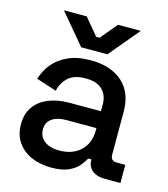

<svg xmlns="http://www.w3.org/2000/svg" viewBox="-107 -780 767 878"><g transform="rotate(15 276.5 -341.0)"><path d="M32 -142Q32 -193 56.5 -226.5Q81 -260 123.5 -277Q166 -294 220 -294H370V-326Q370 -369 344 -395Q318 -421 264 -421Q211 -421 183 -396Q155 -371 146 -331L50 -362Q62 -402 88.5 -434.5Q115 -467 159 -487Q203 -507 265 -507Q361 -507 416 -458Q471 -409 471 -319V-116Q471 -86 499 -86H541V0H464Q429 0 407 -18Q385 -36 385 -67V-70H370Q362 -55 346 -35Q330 -15 299 -0.5Q268 14 217 14Q164 14 122.5 -4Q81 -22 56.5 -57Q32 -92 32 -142ZM370 -204V-214H226Q185 -214 160 -196.5Q135 -179 135 -145Q135 -111 161 -91Q187 -71 232 -71Q294 -71 332 -106.5Q370 -142 370 -204ZM207 -553 87 -696H195L261 -617H277L343 -696H451L331 -553Z"/></g></svg>

Font: Space Grotesk Frontify Medium
Style: Regular
Weight: 500
Designer: Florian Karsten
Version: Version 2.000